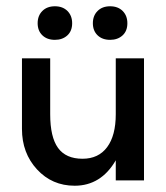

<svg xmlns="http://www.w3.org/2000/svg" viewBox="-20 -575 529 612"><path d="M155 -448Q130 -448 115 -462.5Q100 -477 100 -501Q100 -525 115 -540Q130 -555 155 -555Q180 -555 195 -540Q210 -525 210 -501Q210 -476 194.5 -462Q179 -448 155 -448ZM331 -448Q306 -448 291 -462.5Q276 -477 276 -501Q276 -525 291 -540Q306 -555 331 -555Q356 -555 371 -540Q386 -525 386 -501Q386 -476 370.5 -462Q355 -448 331 -448ZM349 -389H439V0H349V-64Q302 17 218 17Q146 17 98 -35Q50 -87 50 -164V-389H140V-211Q140 -138 165 -103.5Q190 -69 243 -69Q294 -69 321.5 -106Q349 -143 349 -211Z"/></svg>

Font: MB Grotesk
Style: Regular
Weight: 400
Designer: Nawras Khrais
Foundry: Nawras Khrais
Version: Version 1.000;PS 001.000;hotconv 1.0.88;makeotf.lib2.5.64775